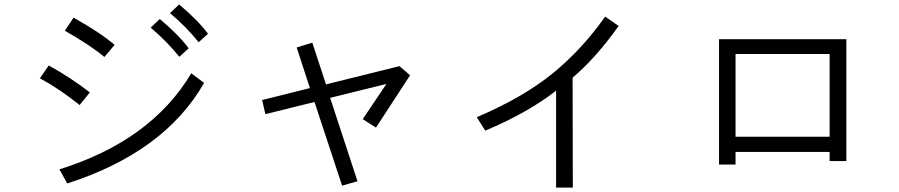

<svg xmlns="http://www.w3.org/2000/svg" viewBox="-20 -808 4040 863"><path d="M271.5 -669.9 310.5 -728.5Q428.7 -663.1 495.1 -606.4L449.2 -551.8Q386.7 -604.5 271.5 -669.9ZM159.2 -456.1 199.2 -513.7Q296.9 -460 383.8 -392.6L337.9 -335.9Q245.1 -410.2 159.2 -456.1ZM247.1 -46.9Q658.2 -174.8 839.8 -478.5L897.5 -435.5Q719.7 -124 282.2 16.6ZM744.1 -749 785.2 -788.1Q870.1 -716.8 915 -656.2L873 -618.2Q816.4 -688.5 744.1 -749ZM657.2 -683.6 698.2 -722.7Q783.2 -651.4 828.1 -590.8L786.1 -552.7Q729.5 -623 657.2 -683.6Z M1313.5 -594.7 1383.8 -616.2 1445.3 -428.7 1775.4 -510.7 1823.2 -469.7 1669.9 -234.4 1610.4 -272.5 1716.8 -430.7 1463.9 -368.2 1586.9 6.8 1517.6 26.4 1393.6 -349.6 1172.9 -294.9 1158.2 -358.4 1373 -412.1Z M2123 -281.2Q2331.1 -370.1 2462.9 -477.1Q2594.7 -584 2700.2 -733.4L2760.7 -691.4Q2657.2 -545.9 2553.7 -459L2554.7 35.2H2479.5V-400.4Q2353.5 -301.8 2161.1 -220.7Z M3211.9 -68.4V-631.8H3784.2V-84H3709V-125H3286.1V-68.4ZM3286.1 -193.4H3709V-565.4H3286.1Z"/></svg>

Font: Gothic A1
Style: Regular
Weight: 400
Designer: HanYang I&C Co.,Ltd.
Foundry: HanYang I&C Co.,Ltd.
Version: Version 2.50